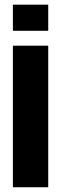

<svg xmlns="http://www.w3.org/2000/svg" viewBox="-20 -789 263 809"><path d="M34.3 0H183.2V-596.5H34.3ZM34.3 -769.3V-659.3H183.2V-769.3Z"/></svg>

Font: Anybody Thin Condensed
Style: Regular
Weight: 100
Width: 3
Version: Version 1.113;gftools[0.9.25]